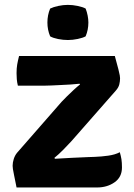

<svg xmlns="http://www.w3.org/2000/svg" viewBox="-20 -786 564 806"><path d="M238.5 -358.5Q247 -367.5 261 -381.5Q275 -395.5 290 -409.2Q305 -423 316 -431.5L314 -434.5Q297 -432.5 275.8 -431.2Q254.5 -430 233.5 -429Q212.5 -428 196 -427.2Q179.5 -426.5 171 -426.5H55Q51.5 -441 50.5 -453.8Q49.5 -466.5 49.5 -479Q49.5 -499.5 52.2 -515.2Q55 -531 60 -551H462Q472.5 -513.5 477 -495.2Q481.5 -477 482.8 -469.5Q484 -462 484 -457.5Q484 -444.5 480.8 -431.5Q477.5 -418.5 466.5 -406L279.5 -193Q267 -179 246.2 -158Q225.5 -137 208.5 -123.5L210.5 -119.5Q245 -122 282.2 -123.5Q319.5 -125 349.5 -126.5L378 -127.5Q405.5 -128.5 434.2 -132.5Q463 -136.5 483 -147Q487.5 -131.5 489.8 -117.5Q492 -103.5 492 -83Q492 -42.5 461 -20.8Q430 1 387.5 1H49.5Q42.5 -33.5 39 -51Q35.5 -68.5 34.2 -76.5Q33 -84.5 33 -90Q33 -104 37.8 -118.8Q42.5 -133.5 51.5 -144.5ZM179 -691.5Q179 -722.5 190.5 -750Q203.5 -756.5 224.2 -761Q245 -765.5 265 -765.5Q285 -765.5 306.5 -761Q328 -756.5 339.5 -750Q345 -736 348 -720.5Q351 -705 351 -691.5Q351 -661 339.5 -633.5Q328 -627 306.5 -622.5Q285 -618 265 -618Q245 -618 223.8 -622.2Q202.5 -626.5 190.5 -633.5Q179 -661 179 -691.5Z"/></svg>

Font: Signika SC
Style: Regular
Weight: 300
Designer: Anna Giedryś
Foundry: Anna Giedryś
Version: Version 2.000